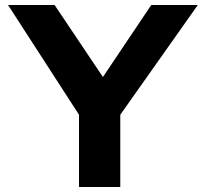

<svg xmlns="http://www.w3.org/2000/svg" viewBox="-20 -733 816 763"><path d="M766 -713H581L389 -427L197 -713H12L294 -277V10H458V-277Z"/></svg>

Font: Bluebird
Style: SfBdExt
Weight: 700
Designer: Jasper
Foundry: Cannot Into Space Fonts
Version: Version 0.98